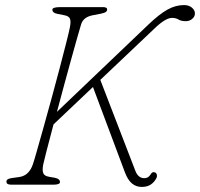

<svg xmlns="http://www.w3.org/2000/svg" viewBox="-20 -728 788 757"><path d="M150.5 -80Q146 -57 150.5 -45.5Q155 -34 173.5 -31L196.5 -27Q216.5 -23 216.5 -10Q216.5 -5 209.8 -2.5Q203 0 194.5 0H23.5Q5.5 0 5.5 -11Q4 -23 26.5 -26L55.5 -30Q76.5 -33 89.8 -46.5Q103 -60 109.5 -80Q113.5 -91 124.5 -129.8Q135.5 -168.5 151 -223.5Q166.5 -278.5 183.2 -339.8Q200 -401 215 -458.2Q230 -515.5 241 -558.8Q252 -602 255.5 -620Q260 -642 256.2 -653.2Q252.5 -664.5 233.5 -668L207.5 -673Q186.5 -677 186.5 -690Q186.5 -700 218.5 -700H385.5Q402.5 -700 402.5 -691Q402.5 -684.5 397.2 -680.8Q392 -677 377.5 -674L346.5 -668Q308 -661 299.5 -631Q294 -613.5 283.8 -577Q273.5 -540.5 260.2 -492.5Q247 -444.5 232.5 -391.5Q218 -338.5 204.5 -287L566.5 -632.5Q608 -672 640 -690Q672 -708 705.5 -708Q724.5 -708 736.5 -698Q748.5 -688 748.5 -675Q748.5 -662.5 737.8 -653.5Q727 -644.5 712.5 -644.5Q694.5 -644.5 683.8 -651Q673 -657.5 658.5 -657.5Q632.5 -657.5 589 -615.5L375.5 -413L513.5 -55Q524.5 -25.5 549 -25.5Q565 -25.5 573.5 -40Q581 -53.5 592.5 -47.5Q597 -45.5 598.5 -38.5Q600 -31.5 596 -24.5Q588 -9.5 574.2 -0.2Q560.5 9 538.5 9Q517 9 500.5 -4.5Q484 -18 472.5 -48.5L346.5 -385L191 -237.5Q175 -177.5 163.8 -133.8Q152.5 -90 150.5 -80Z"/></svg>

Font: Fraunces 9pt SuperSoft Thin
Style: Italic
Weight: 100
Italic angle: -16°
Version: Version 1.000;[0bf87f6ff]